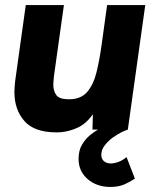

<svg xmlns="http://www.w3.org/2000/svg" viewBox="-20 -513 616 760"><path d="M204 11Q116 11 76.5 -34Q37 -79 37 -149Q37 -160 38 -170.5Q39 -181 40 -192L82 -493H233L194 -215Q193 -205 192 -195Q191 -185 191 -178Q191 -153 203 -136.5Q215 -120 253 -120Q300 -120 325 -149Q350 -178 362 -227Q374 -276 382 -334L404 -493H555L486 0H346L349 -108L364 -87Q332 -29 290 -9Q248 11 204 11ZM417 227Q363 227 327 196Q291 165 291 116Q291 82 305 59Q319 36 337 21.5Q355 7 368 0H486Q479 2 462 10Q445 18 426.5 31.5Q408 45 394.5 62.5Q381 80 381 100Q381 116 391.5 125Q402 134 418 134Q432 134 448.5 128Q465 122 481 109L514 194Q495 207 472 217Q449 227 417 227Z"/></svg>

Font: Hanken Grotesk Black
Style: Italic
Weight: 900
Italic angle: -8°
Designer: Alfredo Marco Pradil
Foundry: Hanken Design Co.
Version: Version 3.013